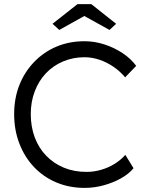

<svg xmlns="http://www.w3.org/2000/svg" viewBox="-20 -906 716 936"><path d="M49 -350Q49 -427 74.5 -491.5Q100 -556 147 -604.5Q194 -653 256 -679Q318 -705 392 -705Q441 -705 489 -689.5Q537 -674 577.5 -647Q618 -620 644 -585L590 -529Q565 -559 532.5 -581Q500 -603 464 -615Q428 -627 392 -627Q336 -627 287.5 -606.5Q239 -586 204 -549Q169 -512 149.5 -461Q130 -410 130 -350Q130 -288 149.5 -236Q169 -184 205.5 -146.5Q242 -109 291.5 -88.5Q341 -68 402 -68Q438 -68 474 -78.5Q510 -89 540 -108Q570 -127 591 -151L631 -86Q608 -58 569.5 -36.5Q531 -15 485 -2.5Q439 10 393 10Q318 10 255 -16.5Q192 -43 146 -91.5Q100 -140 74.5 -206Q49 -272 49 -350ZM358 -886H425L546 -790L514 -760L391 -828L269 -760L236 -790Z"/></svg>

Font: Mach Light
Style: Regular
Weight: 300
Version: Version 1.002